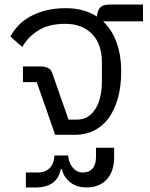

<svg xmlns="http://www.w3.org/2000/svg" viewBox="-20 -594 659 846"><path d="M142 -232H81V-301H163Q178 -301 191.5 -294.5Q205 -288 210 -272L282 -67H320Q369 -67 399 -112Q429 -157 429 -237V-319Q429 -400 385.5 -444.5Q342 -489 267 -489Q196 -489 150 -460.5Q104 -432 78 -387L26 -433Q39 -458 60.5 -481Q82 -504 112.5 -521Q143 -538 182.5 -548Q222 -558 270 -558Q350 -558 407 -521Q409 -548 421.5 -561Q434 -574 463 -574H610V-500H435V-499Q473 -463 493.5 -407.5Q514 -352 514 -278Q514 -213 499.5 -161.5Q485 -110 459 -74Q433 -38 395 -19Q357 0 311 0H223ZM94 166H146Q168 166 181.5 159Q195 152 203.5 141.5Q212 131 215.5 117.5Q219 104 220 91H280Q281 104 285.5 117.5Q290 131 298 141.5Q306 152 317.5 159Q329 166 346 166Q372 166 387.5 149Q403 132 403 98V57H483V98Q483 161 450.5 196.5Q418 232 361 232Q344 232 327.5 228Q311 224 296 214Q281 204 269.5 189Q258 174 253 151H248Q238 196 209 214Q180 232 142 232H94Z"/></svg>

Font: IBM Plex Sans Thai
Style: Regular
Weight: 400
Designer: Mike Abbink, Paul van der Laan, Pieter van Rosmalen, Ben Mitchell, Mark Frömberg
Foundry: Bold Monday
Version: Version 1.1